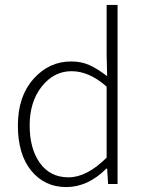

<svg xmlns="http://www.w3.org/2000/svg" viewBox="-20 -739 584 771"><path d="M408.2 -106V-391.1Q338.4 -453.1 267.3 -453.1Q196.3 -453.1 147.7 -391.6Q99.1 -330.1 99.1 -235.8Q99.1 -141.6 140.4 -84.2Q181.6 -26.9 255.1 -26.9Q328.6 -26.9 408.2 -106ZM265.1 -492.2Q306.2 -492.2 338.1 -478Q370.1 -463.9 410.2 -433.1L408.2 -521V-719.2H452.1V0H414.1L410.2 -62H407.2Q333 12.2 246.1 12.2Q159.2 12.2 105.5 -53.5Q51.8 -119.1 51.8 -235.4Q51.8 -351.6 114.3 -421.9Q176.8 -492.2 265.1 -492.2Z"/></svg>

Font: SourceSansPro-Light
Style: Regular
Weight: 300
Designer: Paul D. Hunt
Foundry: Adobe Systems Incorporated
Version: Version 2.020;PS 2.0;hotconv 1.0.86;makeotf.lib2.5.63406